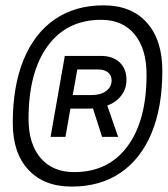

<svg xmlns="http://www.w3.org/2000/svg" viewBox="-20 -706 628 719"><path d="M248.5 -7.3Q144.5 -7.3 86.2 -70.3Q27.8 -133.3 27.8 -245.1Q27.8 -383.8 68.4 -482.4Q108.9 -581.1 185.1 -633.5Q261.2 -686 368.2 -686Q471.7 -686 529.8 -621.3Q587.9 -556.6 587.9 -440.9Q587.9 -304.7 547.6 -207.8Q507.3 -110.8 431.4 -59.1Q355.5 -7.3 248.5 -7.3ZM257.8 -61.5Q385.7 -61.5 457.3 -158Q528.8 -254.4 528.8 -426.3Q528.8 -523.4 483.9 -577.6Q439 -631.8 358.9 -631.8Q230.5 -631.8 158.7 -533.9Q86.9 -436 86.9 -260.7Q86.9 -167 132.1 -114.3Q177.2 -61.5 257.8 -61.5ZM169.4 -193.4 222.7 -496.6H357.9Q402.3 -496.6 428 -472.4Q453.6 -448.2 453.6 -407.2Q453.6 -373.5 434.3 -348.4Q415 -323.2 381.8 -310.5L422.4 -193.4H362.3L328.1 -299.8Q322.3 -299.3 315.9 -299.3H243.7L225.1 -193.4ZM252.4 -350.1H323.7Q356.9 -350.1 377.4 -365.2Q397.9 -380.4 397.9 -404.8Q397.9 -423.8 384.5 -434.8Q371.1 -445.8 348.1 -445.8H269.5Z"/></svg>

Font: Cascadia Code PL Light
Style: Italic
Weight: 300
Italic angle: -10°
Monospace: yes
Designer: Aaron Bell
Foundry: Saja Typeworks
Version: Version 2404.023; ttfautohint (v1.8.4)